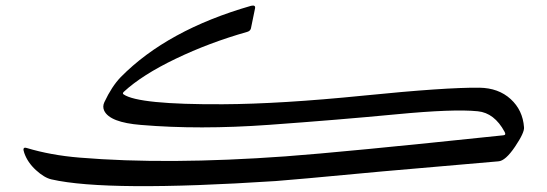

<svg xmlns="http://www.w3.org/2000/svg" viewBox="-20 -649 1939 680"><path d="M261.7 -90.8Q571.8 -64.9 990.7 -95.2Q1192.4 -109.9 1763.2 -169.9Q1773.4 -170.9 1767.1 -182.1Q1731 -249 1672.4 -254.9Q1586.9 -263.7 1382.8 -244.1Q1178.7 -224.6 932.4 -206.8Q686 -189 479.5 -206.5Q369.1 -215.3 349.1 -256.8Q342.3 -271.5 349.6 -287.1Q376 -343.3 407.7 -376Q572.3 -543 869.1 -628.4Q885.7 -632.3 883.3 -619.6L868.7 -548.3Q866.2 -539.1 855.5 -536.1Q721.2 -498 602.3 -440.9Q483.4 -383.8 418.9 -324.2Q412.6 -318.4 417.5 -314.9Q469.7 -278.3 769 -279.8Q973.6 -280.8 1266.6 -310.3Q1559.6 -339.8 1677.7 -338.4Q1745.6 -337.4 1788.6 -298.1Q1831.5 -258.8 1835.9 -198.2Q1837.9 -179.7 1804 -129.4Q1770 -79.1 1745.1 -77.6Q1672.9 -71.3 1335 -42Q997.1 -10.3 957 -7.8Q359.4 31.2 162.1 -13.7Q136.7 -19.5 107.2 -46.6Q77.6 -73.7 65.9 -107.4Q57.6 -129.9 74.2 -125Q160.2 -99.1 261.7 -90.8Z"/></svg>

Font: Amiri
Style: Regular
Weight: 400
Designer: Khaled Hosny
Version: Version 000.108